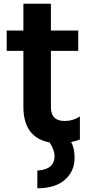

<svg xmlns="http://www.w3.org/2000/svg" viewBox="-20 -727 484 1022"><path d="M15.6 -456.1V-564.5H104.5V-707H251V-564.5H396.5V-456.1H251V-157.2Q251 -83 323.2 -83Q369.1 -83 405.3 -107.4V15.6Q391.6 21.5 358.4 29.3Q377 60.5 377 113.3Q377 183.6 326.7 229Q276.4 274.4 178.7 275.4V180.7Q270.5 175.8 270.5 103.5Q270.5 72.3 244.1 31.2Q104.5 4.9 104.5 -159.2V-456.1Z"/></svg>

Font: GenEi M Gothic v2 Bold
Style: Regular
Weight: 700
Version: Version 2.0